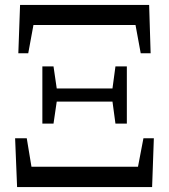

<svg xmlns="http://www.w3.org/2000/svg" viewBox="-20 -755 682 775"><path d="M49 0H594L601 -197H559L537 -82H107L88 -197H41ZM54 -540H94L115 -654H527L548 -540H588L582 -735H61ZM446 -256H492V-487H446L434 -398H209L196 -487H151V-256H196L209 -345H434Z"/></svg>

Font: Noto Serif CJK JP SemiBold
Style: Regular
Weight: 600
Designer: Ryoko NISHIZUKA 西塚涼子 (kana & ideographs); Frank Grießhammer (Latin, Greek & Cyrillic); Wenlong ZHANG 张文龙 (bopomofo); San
Foundry: Adobe
Version: Version 2.001;hotconv 1.1.0;makeotfexe 2.6.0